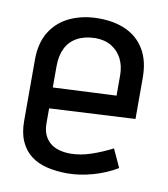

<svg xmlns="http://www.w3.org/2000/svg" viewBox="-65 -566 554 634"><g transform="rotate(10 211.5 -249.0)"><path d="M106 -139V-189L393 -204V-342Q393 -398 371 -435.5Q349 -473 309.5 -491.5Q270 -510 217 -510Q164 -510 122 -491Q80 -472 56 -434Q32 -396 32 -339V-134Q32 -94 44.5 -66Q57 -38 79.5 -20.5Q102 -3 133.5 4.5Q165 12 202 12Q243 12 287.5 -0.5Q332 -13 368 -35L340 -96Q305 -78 269.5 -66Q234 -54 200 -54Q180 -54 162.5 -59Q145 -64 132.5 -74.5Q120 -85 113 -101Q106 -117 106 -139ZM318 -337V-269L106 -259V-330Q106 -366 118.5 -391Q131 -416 155.5 -429.5Q180 -443 216 -444Q248 -444 271 -430Q294 -416 306 -392Q318 -368 318 -337Z"/></g></svg>

Font: Advent Pro Medium
Style: Regular
Weight: 500
Designer: VivaRado, Andreas Kalpakidis
Foundry: VivaRado, Andreas Kalpakidis
Version: Version 3.000